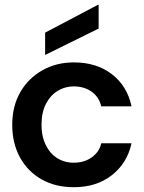

<svg xmlns="http://www.w3.org/2000/svg" viewBox="-20 -768 599 800"><path d="M288 12Q210 12 152.5 -21Q95 -54 63 -112.5Q31 -171 31 -248Q31 -325 64 -383Q97 -441 155.5 -474.5Q214 -508 288 -508Q382 -508 446 -459Q510 -410 528 -325H402Q392 -365 361 -386.5Q330 -408 287 -408Q251 -408 220.5 -389.5Q190 -371 171.5 -335.5Q153 -300 153 -248Q153 -210 163.5 -181Q174 -152 192 -131.5Q210 -111 234.5 -100.5Q259 -90 287 -90Q316 -90 339 -99.5Q362 -109 379 -127Q396 -145 402 -171H528Q510 -88 446 -38Q382 12 288 12ZM168 -539V-632L388 -748H391V-649Z"/></svg>

Font: DM Sans 36pt SemiBold
Style: Regular
Weight: 600
Designer: Colophon Foundry, Jonny Pinhorn
Foundry: Colophon Foundry
Version: Version 4.004;gftools[0.9.30]